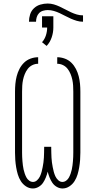

<svg xmlns="http://www.w3.org/2000/svg" viewBox="-20 -1059 540 1087"><path d="M166 8Q145 8 127 -4Q109 -16 98 -33.5Q87 -51 81 -71Q75 -91 71.5 -112Q68 -133 66.5 -153.5Q65 -174 65 -195V-540Q65 -562 67 -584Q69 -606 74.5 -627.5Q80 -649 90 -668.5Q100 -688 115.5 -703.5Q131 -719 152.5 -727Q174 -735 196 -735V-698Q179 -698 163.5 -690.5Q148 -683 137.5 -669.5Q127 -656 120.5 -640Q114 -624 110.5 -607.5Q107 -591 106 -574Q105 -557 105 -540V-195Q105 -183 105.5 -171Q106 -159 107 -147Q108 -135 109.5 -123Q111 -111 113.5 -99.5Q116 -88 120 -76.5Q124 -65 129.5 -54.5Q135 -44 145 -36.5Q155 -29 167 -29Q180 -29 190.5 -39Q201 -49 206.5 -61Q212 -73 215.5 -86Q219 -99 221.5 -112.5Q224 -126 226 -139.5Q228 -153 228.5 -166.5Q229 -180 229.5 -193.5Q230 -207 230 -221V-228H270V-221Q270 -207 270.5 -193.5Q271 -180 271.5 -166.5Q272 -153 274 -139.5Q276 -126 278.5 -112.5Q281 -99 284.5 -86Q288 -73 293.5 -61Q299 -49 309.5 -39Q320 -29 333 -29Q345 -29 355 -36.5Q365 -44 370.5 -54.5Q376 -65 380 -76.5Q384 -88 386.5 -99.5Q389 -111 390.5 -123Q392 -135 393 -147Q394 -159 394.5 -171Q395 -183 395 -195V-540Q395 -557 394 -574Q393 -591 389.5 -607.5Q386 -624 379.5 -640Q373 -656 362.5 -669.5Q352 -683 336.5 -690.5Q321 -698 304 -698V-735Q326 -735 347.5 -727Q369 -719 384.5 -703.5Q400 -688 410 -668.5Q420 -649 425.5 -627.5Q431 -606 433 -584Q435 -562 435 -540V-195Q435 -174 433.5 -153.5Q432 -133 428.5 -112Q425 -91 419 -71Q413 -51 402 -33.5Q391 -16 373 -4Q355 8 334 8Q317 8 301.5 -1Q286 -10 276.5 -24Q267 -38 260.5 -54.5Q254 -71 250 -87Q246 -71 239.5 -54.5Q233 -38 223.5 -24Q214 -10 198.5 -1Q183 8 166 8ZM144 -936Q144 -957 150.5 -977.5Q157 -998 172.5 -1012.5Q188 -1027 208.5 -1033Q229 -1039 250 -1039Q268 -1039 285 -1034Q302 -1029 318 -1021.5Q334 -1014 350 -1005.5Q366 -997 382 -989.5Q398 -982 415 -977Q432 -972 450 -972V-936Q432 -936 415 -941Q398 -946 382 -953Q366 -960 350 -968.5Q334 -977 318 -984.5Q302 -992 285 -997Q268 -1002 250 -1002Q237 -1002 223.5 -998Q210 -994 201 -984.5Q192 -975 188 -962Q184 -949 184 -936ZM244 -799 218 -820Q233 -837 240 -859Q247 -881 247 -903H218V-967H282V-903Q282 -875 272.5 -847Q263 -819 244 -799Z"/></svg>

Font: Iosevka SS04 Extralight
Style: Regular
Weight: 200
Monospace: yes
Designer: Belleve Invis
Foundry: Belleve Invis
Version: Version 19.0.0; ttfautohint (v1.8.4)